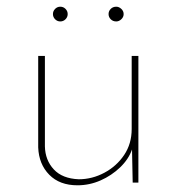

<svg xmlns="http://www.w3.org/2000/svg" viewBox="-20 -545 527 573"><path d="M211 8Q158 8 127 -23.5Q96 -55 94 -105V-378H114V-108Q115 -67 140.5 -39.5Q166 -12 215 -10Q255 -10 291.5 -29.5Q328 -49 350.5 -82.5Q373 -116 373 -160V-378H393V0H376L374 -99Q364 -70 338.5 -45.5Q313 -21 280 -6.5Q247 8 211 8ZM138 -503Q138 -512 144.5 -518.5Q151 -525 160 -525Q169 -525 175.5 -518.5Q182 -512 182 -503Q182 -494 175.5 -487.5Q169 -481 160 -481Q151 -481 144.5 -487.5Q138 -494 138 -503ZM304 -503Q304 -512 310.5 -518.5Q317 -525 327 -525Q335 -525 342 -518.5Q349 -512 349 -503Q349 -494 342 -487.5Q335 -481 327 -481Q317 -481 310.5 -487.5Q304 -494 304 -503Z"/></svg>

Font: Synthetic Thin
Style: Regular
Weight: 100
Designer: Santiago Orozco
Foundry: Typemade
Version: Version 2.000; ttfautohint (v1.8.4.7-5d5b)